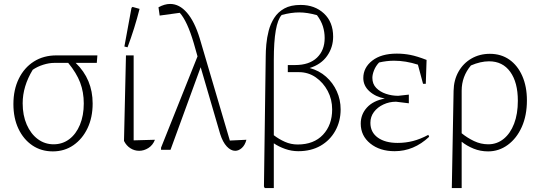

<svg xmlns="http://www.w3.org/2000/svg" viewBox="-20 -760 2744 974"><path d="M450 -235Q450 -164 424 -109.5Q398 -55 352.5 -23.5Q307 8 248 8Q189 8 144 -22.5Q99 -53 73.5 -107Q48 -161 48 -232Q48 -305 75.5 -361Q103 -417 152 -448Q201 -479 266 -479H474L471 -441H364Q450 -358 450 -235ZM256 -441Q229 -441 199 -431.5Q169 -422 146 -406Q95 -322 95 -236Q95 -175 115.5 -128Q136 -81 171.5 -54.5Q207 -28 252 -28Q297 -28 331.5 -54Q366 -80 385.5 -127Q405 -174 405 -235Q405 -293 386.5 -341.5Q368 -390 326 -441Z M609 -45 619 -479H658V-48L766 -51Q755 -23 732.5 -9Q710 5 686 5Q662 5 641.5 -8Q621 -21 609 -45ZM627 -520 611 -524 647 -720 652 -725 688 -715Q663 -616 627 -520Z M1146 -47 1230 -51Q1223 -24 1207 -9.5Q1191 5 1173 5Q1151 5 1130.5 -17Q1110 -39 1097 -80L998 -419L845 0H797V-11L982 -474L963 -541Q930 -653 892 -695L790 -681L784 -723Q815 -740 843 -740Q890 -740 928.5 -695.5Q967 -651 993 -566Z M1323 194 1319 186 1328 -475Q1328 -501 1331 -535Q1334 -569 1343 -604Q1352 -639 1371 -669Q1390 -699 1422.5 -717Q1455 -735 1505 -735Q1577 -735 1623.5 -691.5Q1670 -648 1670 -574Q1670 -520 1639.5 -476.5Q1609 -433 1551 -415Q1599 -402 1634 -371Q1669 -340 1688.5 -297Q1708 -254 1708 -205Q1708 -145 1681 -96.5Q1654 -48 1606 -20.5Q1558 7 1493 7Q1459 7 1426.5 -4.5Q1394 -16 1369 -33V194ZM1369 -456V-74Q1395 -54 1425.5 -40.5Q1456 -27 1490 -27Q1572 -27 1618.5 -76.5Q1665 -126 1665 -205Q1665 -256 1642.5 -298.5Q1620 -341 1582 -367.5Q1544 -394 1496 -394H1440V-430H1477Q1549 -430 1588 -467.5Q1627 -505 1627 -567Q1627 -598 1618 -626.5Q1609 -655 1588 -683Q1539 -697 1498 -697Q1457 -697 1409 -684Q1369 -641 1369 -456Z M1982 7Q1907 7 1858.5 -32Q1810 -71 1810 -133Q1810 -180 1841.5 -214.5Q1873 -249 1932 -260Q1885 -269 1854 -297Q1823 -325 1823 -364Q1823 -417 1868.5 -452.5Q1914 -488 1993 -488Q2028 -488 2061.5 -481.5Q2095 -475 2144 -456L2140 -335H2126L2100 -432Q2038 -452 1979 -452Q1942 -452 1903 -443Q1886 -425 1877.5 -403.5Q1869 -382 1869 -365Q1869 -334 1888.5 -314Q1908 -294 1938 -284Q1968 -274 2000 -274L2054 -280V-236L1989 -244Q1955 -244 1925 -230Q1895 -216 1877 -192Q1859 -168 1859 -137Q1859 -89 1896.5 -62Q1934 -35 1997 -35Q2037 -35 2074.5 -44.5Q2112 -54 2153 -76L2157 -66Q2079 7 1982 7Z M2272 194 2281 -299Q2282 -354 2306 -396.5Q2330 -439 2371.5 -463Q2413 -487 2465 -487Q2522 -487 2564 -457.5Q2606 -428 2629.5 -374.5Q2653 -321 2653 -251Q2653 -174 2627 -116Q2601 -58 2556 -25Q2511 8 2456 8Q2417 8 2382.5 -6Q2348 -20 2322 -41V194ZM2322 -300V-84Q2350 -61 2384.5 -44.5Q2419 -28 2457 -28Q2501 -28 2535 -55.5Q2569 -83 2588 -132.5Q2607 -182 2607 -249Q2607 -342 2568.5 -395.5Q2530 -449 2461 -449Q2418 -449 2369 -428Q2322 -372 2322 -300Z"/></svg>

Font: Piazzolla ExtraLight
Style: Regular
Weight: 200
Designer: Juan Pablo del Peral
Foundry: Huerta Tipografica
Version: Version 1.330